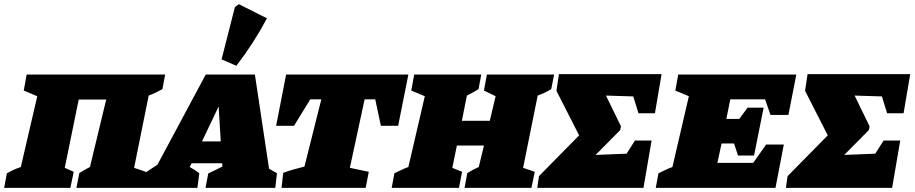

<svg xmlns="http://www.w3.org/2000/svg" viewBox="-50 -902 4393 922"><path d="M328 -424 261 -96 304 -77 288 0H-30L-17 -70Q-3 -77 11.5 -84.5Q26 -92 50 -100L129 -440L64 -467L78 -544H743L730 -474Q717 -467 700 -458.5Q683 -450 664 -443L594 -96L650 -77L635 0H317L331 -71Q342 -77 351 -83Q360 -89 382 -100L460 -424Z M1242 -92Q1252 -86 1261.5 -80.5Q1271 -75 1280 -70L1272 0H937L950 -69L1018 -102L1017 -118H870L861 -100Q874 -93 885.5 -85.5Q897 -78 907 -70L898 0H630L642 -69L706 -111L938 -544H1174ZM920 -223H1010L1000 -391ZM1085 -586 1014 -617 1078 -868 1097 -882 1232 -814Q1168 -694 1085 -586Z M1911 -544 1862 -298H1779L1752 -425H1701L1630 -96L1721 -77L1706 0H1302L1310 -72Q1337 -82 1360.5 -88.5Q1384 -95 1412 -102L1493 -425H1440L1362 -298H1276L1324 -544Z M1831 0 1844 -70Q1861 -78 1877.5 -86Q1894 -94 1911 -100L1990 -440L1925 -467L1939 -544H2261L2248 -474Q2236 -467 2221.5 -458.5Q2207 -450 2192 -443L2168 -322H2302L2330 -440L2274 -467L2288 -544H2611L2597 -474Q2582 -465 2566.5 -457.5Q2551 -450 2532 -443L2462 -96L2518 -77L2502 0H2181L2194 -71Q2220 -87 2249 -100L2274 -203H2144L2122 -96L2169 -77L2154 0Z M2530 0 2538 -56 2731 -252 2622 -466 2634 -546H3127L3095 -358H3016L2991 -439L2860 -443L2932 -295L2928 -277L2810 -158L2959 -164L2999 -227H3079L3040 0Z M3099 0 3112 -70Q3129 -78 3145.5 -86Q3162 -94 3179 -100L3258 -440L3193 -467L3207 -544H3774L3736 -350H3650L3624 -425H3457L3438 -331H3500L3540 -385H3617L3571 -155H3494L3475 -213H3415L3395 -120H3567L3629 -208H3714L3674 0Z M3724 0 3732 -56 3925 -252 3816 -466 3828 -546H4321L4289 -358H4210L4185 -439L4054 -443L4126 -295L4122 -277L4004 -158L4153 -164L4193 -227H4273L4234 0Z"/></svg>

Font: Piazzolla SC Black
Style: Italic
Weight: 900
Italic angle: -11.3°
Designer: Juan Pablo del Peral
Foundry: Huerta Tipografica
Version: Version 1.330